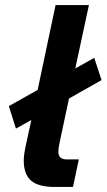

<svg xmlns="http://www.w3.org/2000/svg" viewBox="-20 -740 422 760"><path d="M83 -168 104 -265 43 -231 15 -320 129 -384 200 -720H332L278 -469L353 -511L382 -423L253 -350L215 -171Q211 -152 211 -139Q211 -109 244 -109H292L269 0H196Q132 0 103 -25Q74 -50 74 -105Q74 -128 83 -168Z"/></svg>

Font: Wix Madefor Text
Style: Bold Italic
Weight: 700
Italic angle: -12°
Designer: Dalton Maag Ltd
Foundry: Dalton Maag Ltd
Version: Version 3.100